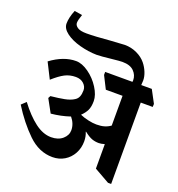

<svg xmlns="http://www.w3.org/2000/svg" viewBox="-175 -1134 1221 1315"><g transform="rotate(20 435.5 -476.0)"><path d="M870 -555H783V38H760L649 -25V-203H647Q624 -196 607 -196Q580 -196 556.5 -204.5Q533 -213 500 -239H497Q510 -209 510 -173Q510 -124 488 -83.5Q466 -43 427.5 -20Q389 3 341 3Q243 3 163 -74.5Q83 -152 15 -261L48 -292Q108 -212 167.5 -167Q227 -122 286 -122Q338 -122 369.5 -149.5Q401 -177 401 -214Q401 -261 367 -302Q302 -280 229 -273L177 -368L186 -385Q245 -391 286 -399Q327 -407 353 -424Q371 -435 378.5 -454Q386 -473 386 -500Q386 -527 364 -547.5Q342 -568 306 -568Q262 -568 226.5 -549.5Q191 -531 144 -489L87 -602Q180 -671 270 -671Q314 -671 363 -636Q412 -601 444.5 -549.5Q477 -498 477 -454Q477 -412 464.5 -386.5Q452 -361 427 -337Q454 -325 488 -317.5Q522 -310 548 -310Q581 -310 605 -317Q629 -324 650 -339V-556H528L482 -647V-669H681Q682 -673 682 -681Q682 -718 654.5 -746Q627 -774 570 -774Q552 -774 496 -768Q417 -759 386 -759Q325 -760 262.5 -777Q200 -794 160 -824Q120 -854 120 -890Q120 -933 143 -990L200 -981Q185 -939 185 -919Q185 -901 205 -887Q225 -873 272 -873Q332 -873 446 -883Q530 -889 546 -889Q593 -889 634.5 -869.5Q676 -850 701 -819Q722 -793 734.5 -762Q747 -731 747 -703Q747 -689 745 -669H822L871 -577Z"/></g></svg>

Font: Martel Heavy
Style: Regular
Weight: 900
Designer: Dan Reynolds
Foundry: Dan Reynolds
Version: Version 1.001; ttfautohint (v1.1) -l 5 -r 5 -G 72 -x 0 -D la